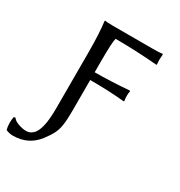

<svg xmlns="http://www.w3.org/2000/svg" viewBox="-282 -778 1011 1080"><g transform="rotate(30 223.5 -238.0)"><path d="M94.2 -95.2V-444.8Q94.2 -569.8 84 -645L85.9 -647.9Q103 -645 137.2 -645H397Q435.5 -645 460 -647.9L461.9 -645Q460 -616.7 460 -610.8Q460 -596.7 461.9 -581.1L460 -577.1Q321.3 -588.9 188 -588.9Q180.2 -561.5 180.2 -444.8V-367.2Q284.7 -367.2 402.8 -377L405.8 -374Q402.8 -360.8 402.8 -341.8Q402.8 -323.2 405.8 -310.1L402.8 -307.1Q304.7 -316.9 180.2 -316.9V-116.2Q180.2 -57.1 175 -24.2Q169.9 8.8 157.5 34.4Q145 60.1 117.2 96.2Q58.6 171.9 -41 171.9Q-62 171.9 -84 163.1L-86.9 160.2Q-96.2 120.6 -87.9 78.1L-77.1 77.1Q-69.3 91.3 -41.5 101.6Q-13.7 111.8 9.8 111.8Q26.4 111.8 39.3 104.7Q52.2 97.7 61 86.4Q69.8 75.2 76.2 57.6Q82.5 40 85.9 23.4Q89.4 6.8 91.3 -15.9Q93.3 -38.6 93.8 -55.7Q94.2 -72.8 94.2 -95.2Z"/></g></svg>

Font: Linear Smooth
Style: Regular
Weight: 400
Designer: Philipp H. Poll, Flanker
Foundry: Philipp H. Poll, reworked by Flanker
Version: Version 1.061 | FøM Fix